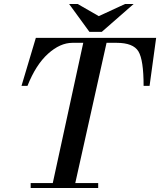

<svg xmlns="http://www.w3.org/2000/svg" viewBox="-20 -944 804 964"><path d="M88 -513 160 -754H764L731 -513H701Q701 -643 675 -686Q649 -729 565 -729H515L358 -25H473V0H134V-25H245L398 -729H344Q282 -729 221 -674Q160 -619 118 -513ZM608 -924H651L491 -784H429L327 -924H370L476 -863Z"/></svg>

Font: Libre Bodoni
Style: Italic
Weight: 400
Italic angle: -13°
Designer: Pablo Impallari, Rodrigo Fuenzalida
Foundry: Pablo Impallari, Rodrigo Fuenzalida
Version: Version 1.001